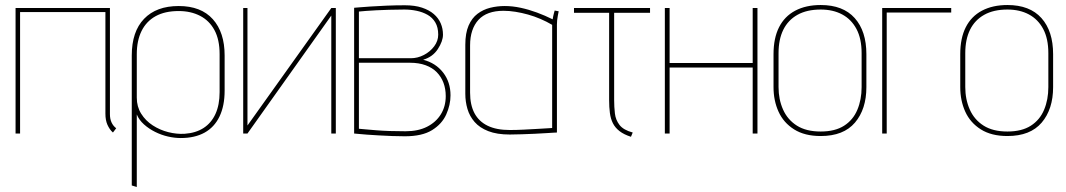

<svg xmlns="http://www.w3.org/2000/svg" viewBox="-20 -532 4246 765"><path d="M418 -77V-500H42V0H60V-484H400V-79Q400 -66 402 -55Q404 -44 408 -35Q412 -26 417.5 -18Q423 -10 430 -4L443 -21Q431 -30 424.5 -44Q418 -58 418 -77Z M875 -171V-311Q875 -403 828 -455.5Q781 -508 692 -508Q603 -508 554 -457Q505 -406 505 -311V207L525 213V-76Q534 -54 553.5 -36.5Q573 -19 598 -6.5Q623 6 649.5 12Q676 18 700 18Q756 18 795 -3.5Q834 -25 854.5 -67.5Q875 -110 875 -171ZM855 -316V-165Q855 -114 838.5 -78Q822 -42 791 -22Q760 -2 716 1Q684 3 650.5 -5.5Q617 -14 588.5 -32.5Q560 -51 542.5 -79Q525 -107 525 -143V-316Q525 -370 544 -408.5Q563 -447 600 -467.5Q637 -488 692 -488Q740 -488 777 -469Q814 -450 834.5 -412Q855 -374 855 -316Z M966 -500H949V0H966L1300 -470V0H1318V-500H1300L966 -32Z M1666 -294Q1704 -305 1724.5 -336.5Q1745 -368 1745 -394Q1745 -418 1736 -439Q1727 -460 1708.5 -476Q1690 -492 1661.5 -501.5Q1633 -511 1593 -511Q1556 -511 1520.5 -509.5Q1485 -508 1455.5 -506Q1426 -504 1408.5 -502.5Q1391 -501 1391 -501V0Q1394 0 1407.5 1.5Q1421 3 1442.5 4.5Q1464 6 1490 7.5Q1516 9 1542.5 10Q1569 11 1593 11Q1662 11 1701.5 -13.5Q1741 -38 1758 -76Q1775 -114 1775 -152Q1775 -205 1745.5 -243Q1716 -281 1666 -294ZM1591 -494Q1616 -494 1640 -489Q1664 -484 1683.5 -473Q1703 -462 1714.5 -442.5Q1726 -423 1726 -394Q1726 -369 1710 -347.5Q1694 -326 1669 -313Q1644 -300 1617 -300H1410V-486Q1421 -487 1438.5 -488.5Q1456 -490 1479 -491Q1502 -492 1530 -493Q1558 -494 1591 -494ZM1596 -9Q1562 -9 1532.5 -10Q1503 -11 1479 -13Q1455 -15 1437.5 -16.5Q1420 -18 1410 -19V-282H1613Q1649 -282 1676 -272Q1703 -262 1720.5 -244Q1738 -226 1747 -202Q1756 -178 1756 -149Q1756 -108 1736.5 -76.5Q1717 -45 1681.5 -27Q1646 -9 1596 -9Z M2206 -487 2190 -490Q2190 -490 2187 -479Q2184 -468 2182 -455Q2152 -470 2119.5 -482Q2087 -494 2054.5 -501Q2022 -508 1991 -508Q1961 -508 1933 -501Q1905 -494 1882.5 -477Q1860 -460 1847 -430Q1834 -400 1834 -354V-158Q1834 -127 1842.5 -98Q1851 -69 1871 -46Q1891 -23 1925.5 -9.5Q1960 4 2011 4Q2033 4 2059 3Q2085 2 2110 1Q2135 0 2155.5 -1.5Q2176 -3 2188 -3.5Q2200 -4 2199 -4V-434Q2199 -451 2202.5 -469Q2206 -487 2206 -487ZM1853 -163V-351Q1853 -384 1861.5 -409.5Q1870 -435 1886.5 -453Q1903 -471 1928 -480Q1953 -489 1986 -489Q2009 -489 2034 -485Q2059 -481 2084 -474Q2109 -467 2133.5 -456.5Q2158 -446 2180 -433V-22Q2181 -22 2164.5 -21Q2148 -20 2122 -18.5Q2096 -17 2066.5 -15.5Q2037 -14 2011 -14Q1958 -14 1923 -31Q1888 -48 1870.5 -81Q1853 -114 1853 -163Z M2427 -133V-481H2570V-500H2267V-481H2407V-133Q2407 -105 2410 -82Q2413 -59 2422 -41Q2431 -23 2448.5 -9.5Q2466 4 2494 13L2501 -4Q2464 -14 2448.5 -34Q2433 -54 2430 -80Q2427 -106 2427 -133Z M2979 -281H2648V-500H2629V0H2648V-263H2979V0H2998V-500H2979Z M3432 -185V-316Q3432 -408 3385.5 -460Q3339 -512 3250 -512Q3191 -512 3148.5 -489.5Q3106 -467 3084 -423.5Q3062 -380 3062 -316V-185Q3062 -131 3082 -87Q3102 -43 3144 -16.5Q3186 10 3250 10Q3341 10 3386.5 -43.5Q3432 -97 3432 -185ZM3413 -320V-185Q3413 -135 3396 -94.5Q3379 -54 3343 -31Q3307 -8 3250 -8Q3192 -8 3155 -31.5Q3118 -55 3100 -95.5Q3082 -136 3082 -185V-320Q3082 -375 3101 -413.5Q3120 -452 3157.5 -473Q3195 -494 3250 -494Q3299 -494 3335.5 -474.5Q3372 -455 3392.5 -416.5Q3413 -378 3413 -320Z M3495 -500V0H3513V-482H3770V-500Z M4176 -185V-316Q4176 -408 4129.5 -460Q4083 -512 3994 -512Q3935 -512 3892.5 -489.5Q3850 -467 3828 -423.5Q3806 -380 3806 -316V-185Q3806 -131 3826 -87Q3846 -43 3888 -16.5Q3930 10 3994 10Q4085 10 4130.5 -43.5Q4176 -97 4176 -185ZM4157 -320V-185Q4157 -135 4140 -94.5Q4123 -54 4087 -31Q4051 -8 3994 -8Q3936 -8 3899 -31.5Q3862 -55 3844 -95.5Q3826 -136 3826 -185V-320Q3826 -375 3845 -413.5Q3864 -452 3901.5 -473Q3939 -494 3994 -494Q4043 -494 4079.5 -474.5Q4116 -455 4136.5 -416.5Q4157 -378 4157 -320Z"/></svg>

Font: Advent Pro Thin
Style: Regular
Weight: 250
Version: Version 3.000